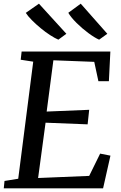

<svg xmlns="http://www.w3.org/2000/svg" viewBox="-22 -1023 658 1043"><path d="M-1.5 0 2.5 -40 77 -52 158.5 -688 90.5 -698.5 95.5 -743H577.5L569.5 -582H512.5L490 -687L268 -695.5L231.5 -417L462.5 -426.5L454 -347.5L225.5 -356.5L185 -56L462.5 -67.5L522 -188.5L578 -177.5L538 0ZM561 -839.5 516.5 -807.5Q491.5 -818.5 457.8 -843.5Q424 -868.5 393.8 -898.5Q363.5 -928.5 349 -953.5L416.5 -1003ZM338.5 -839.5 295 -807.5Q276 -815.5 250.5 -832Q225 -848.5 199.2 -869.8Q173.5 -891 151.8 -912.8Q130 -934.5 118 -953L189.5 -1003Z"/></svg>

Font: Merriweather
Style: Italic
Weight: 400
Italic angle: -7.8°
Designer: Eben Sorkin
Foundry: Eben Sorkin
Version: Version 2.100